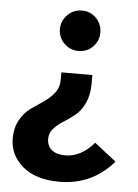

<svg xmlns="http://www.w3.org/2000/svg" viewBox="-52 -547 581 809"><g transform="rotate(5 238.0 -142.5)"><path d="M347 -420Q347 -385 322.5 -360Q298 -335 262 -335Q226 -335 201 -360Q176 -385 176 -420Q176 -455 201 -480.5Q226 -506 262 -506Q298 -506 322.5 -481Q347 -456 347 -420ZM230 221Q129 221 73.5 173.5Q18 126 18 56Q18 11 36.5 -22Q55 -55 81.5 -74Q108 -93 134.5 -110.5Q161 -128 179.5 -151.5Q198 -175 198 -206V-239H329V-201Q329 -154 312.5 -119.5Q296 -85 272 -66Q248 -47 224 -32Q200 -17 183.5 1.5Q167 20 167 44Q167 75 187.5 91.5Q208 108 244 108Q311 108 366 44L458 116Q367 221 230 221Z"/></g></svg>

Font: Fira Sans SemiBold
Style: Regular
Weight: 600
Designer: bBox Type GmbH & Carrois Corporate GbR & Edenspiekermann AG
Foundry: bBox Type GmbH & Carrois Corporate GbR & Edenspiekermann AG
Version: Version 4.301;PS 004.301;hotconv 1.0.88;makeotf.lib2.5.64775